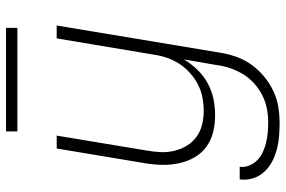

<svg xmlns="http://www.w3.org/2000/svg" viewBox="-176 -553 952 640"><g transform="rotate(-90 300.0 -233.0)"><path d="M210 223Q187 223 164 221Q141 219 119.5 213Q98 207 79.5 197Q61 187 46.5 171Q32 155 25.5 134Q19 113 22 90H64Q62 107 68.5 122.5Q75 138 86.5 149Q98 160 113 167Q128 174 144.5 178Q161 182 178 183.5Q195 185 212 185Q235 185 258 180.5Q281 176 302 165.5Q323 155 341.5 138.5Q360 122 372.5 101.5Q385 81 392.5 59Q400 37 403 14L422 -96Q407 -71 387 -50.5Q367 -30 342 -16.5Q317 -3 290 2.5Q263 8 236 8Q207 8 180 1.5Q153 -5 131 -21Q109 -37 95.5 -60.5Q82 -84 76 -111.5Q70 -139 70.5 -168Q71 -197 76 -226L125 -520H168L118 -219Q114 -196 113 -172.5Q112 -149 117.5 -127Q123 -105 134.5 -86Q146 -67 164 -54Q182 -41 204 -35.5Q226 -30 250 -30Q272 -30 294 -34Q316 -38 337 -48.5Q358 -59 376.5 -75.5Q395 -92 407.5 -111.5Q420 -131 427.5 -153Q435 -175 438 -197L492 -520H535L445 21Q441 48 432 75Q423 102 406.5 126Q390 150 367 169.5Q344 189 318 201.5Q292 214 264.5 218.5Q237 223 210 223ZM182 -651V-689H527V-651Z"/></g></svg>

Font: Iosevka Extralight Extended
Style: Italic
Weight: 200
Width: 7
Italic angle: -9°
Monospace: yes
Designer: Belleve Invis
Foundry: Belleve Invis
Version: Version 32.5.0; ttfautohint (v1.8.4)